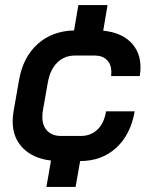

<svg xmlns="http://www.w3.org/2000/svg" viewBox="-20 -627 592 757"><path d="M418 -327Q419 -333 419 -344Q419 -373 401.5 -390.5Q384 -408 354 -408H275Q234 -408 206 -380.5Q178 -353 169 -304L149 -191Q147 -182 147 -166Q147 -131 166.5 -111Q186 -91 220 -91H299Q338 -91 364.5 -116.5Q391 -142 398 -188H511Q495 -96 438 -44Q381 8 296 8L278 110H163L181 6Q111 -2 70.5 -43Q30 -84 30 -148Q30 -166 33 -185L55 -311Q71 -402 128.5 -453.5Q186 -505 272 -507L289 -607H404L387 -506Q457 -499 495.5 -460.5Q534 -422 534 -361Q534 -345 531 -327Z"/></svg>

Font: Bai Jamjuree SemiBold
Style: Italic
Weight: 600
Italic angle: -10°
Version: Version 1.000; ttfautohint (v1.6)